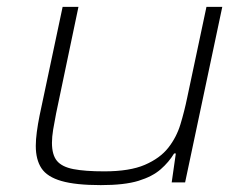

<svg xmlns="http://www.w3.org/2000/svg" viewBox="-20 -530 727 558"><path d="M273 8Q200 8 158.5 -4Q117 -16 100.5 -41Q84 -66 84 -106Q84 -124 87 -146.5Q90 -169 95 -194L162 -510H208L143 -200Q138 -175 134.5 -153.5Q131 -132 131 -115Q131 -80 145.5 -62.5Q160 -45 193.5 -38.5Q227 -32 283 -32Q357 -32 401 -51Q445 -70 469 -100.5Q493 -131 504.5 -169Q516 -207 524 -246L580 -510H626L518 0H479L491 -84H486Q471 -59 447 -38Q423 -17 382.5 -4.5Q342 8 273 8Z"/></svg>

Font: Saira Expanded ExtraLight
Style: Italic
Weight: 250
Width: 7
Italic angle: -12°
Designer: Hector Gatti with collaboration of the Omnibus-Type team
Foundry: Omnibus-Type
Version: Version 1.101